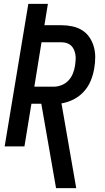

<svg xmlns="http://www.w3.org/2000/svg" viewBox="-20 -755 540 990"><path d="M269 215 193 -220H142L106 0H4L126 -735H227L209 -625H297Q326 -625 353.5 -619Q381 -613 403.5 -599Q426 -585 441 -563Q456 -541 463.5 -515Q471 -489 471 -460.5Q471 -432 466 -403Q461 -372 448.5 -340.5Q436 -309 413 -283.5Q390 -258 359.5 -242.5Q329 -227 297 -222L373 215ZM256 -308Q277 -308 297.5 -316Q318 -324 333 -340Q348 -356 356 -376.5Q364 -397 367 -417Q369 -431 370 -445Q371 -459 369 -472.5Q367 -486 361.5 -498.5Q356 -511 346.5 -520Q337 -529 324 -533Q311 -537 297 -537H194L157 -308Z"/></svg>

Font: Iosevka SS04 Semibold Oblique
Style: Regular
Weight: 600
Italic angle: -9°
Monospace: yes
Designer: Belleve Invis
Foundry: Belleve Invis
Version: Version 19.0.0; ttfautohint (v1.8.4)